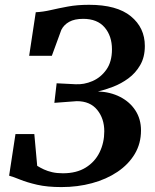

<svg xmlns="http://www.w3.org/2000/svg" viewBox="-20 -771 644 800"><path d="M236 8.5Q177 8.5 134.8 -1.2Q92.5 -11 64.2 -22.5Q36 -34 18 -39L44.5 -212.5H123L135 -80Q148 -72 163 -65Q178 -58 197.5 -53.5Q217 -49 242 -49Q299 -49 337.2 -72.8Q375.5 -96.5 395 -136.5Q414.5 -176.5 414.5 -224Q414.5 -277 385 -313.2Q355.5 -349.5 300 -349.5L206.5 -342.5L216 -424L294.5 -420Q330 -418 365 -433Q400 -448 423.2 -480.8Q446.5 -513.5 446.5 -565.5Q446.5 -621 416 -656.8Q385.5 -692.5 326.5 -692.5Q290.5 -692.5 268.2 -680Q246 -667.5 235.5 -646.5L196 -538.5H101.5L129 -720Q159 -721.5 191.5 -729Q224 -736.5 263.2 -743.8Q302.5 -751 351 -751Q467 -751 525.2 -703.2Q583.5 -655.5 583.5 -579.5Q583.5 -533 564.2 -499.8Q545 -466.5 515 -444.5Q485 -422.5 451.2 -409.5Q417.5 -396.5 388 -390Q440 -388 480.5 -367.2Q521 -346.5 544.2 -310.8Q567.5 -275 567.5 -227.5Q567.5 -173 541.5 -129.5Q515.5 -86 469.5 -55Q423.5 -24 363.5 -7.8Q303.5 8.5 236 8.5Z"/></svg>

Font: Merriweather 20pt
Style: Bold Italic
Weight: 700
Italic angle: -7.8°
Version: Version 2.101